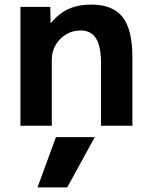

<svg xmlns="http://www.w3.org/2000/svg" viewBox="-20 -550 655 840"><path d="M274 270H144L224.7 50H394.6ZM69.4 0V-520H200L201.3 -450H203.3Q238.3 -492 280.6 -511Q323 -530 379 -530Q473.6 -530 516.5 -475.2Q559.3 -420.3 559.3 -300V0H422V-273.3Q422 -347 400.2 -381.9Q378.4 -416.7 332.3 -416.7Q297.7 -416.7 269 -399.4Q240.3 -382 223.5 -353.4Q206.6 -324.7 206.6 -290V0Z"/></svg>

Font: M PLUS 2 Thin
Style: Regular
Weight: 100
Designer: Coji Morishita
Foundry: UNDERFOREST DESIGN
Version: Version 1.001